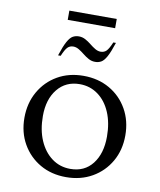

<svg xmlns="http://www.w3.org/2000/svg" viewBox="-99 -998 906 1085"><g transform="rotate(10 354.5 -455.0)"><path d="M354 10Q270 10 205 -27.5Q140 -65 102.5 -130.5Q65 -196 65 -280Q65 -364 102.5 -430Q140 -496 205 -533.5Q270 -571 354 -571Q438 -571 503.5 -533.5Q569 -496 606.5 -430Q644 -364 644 -280Q644 -196 606.5 -130.5Q569 -65 503.5 -27.5Q438 10 354 10ZM370 -40Q451 -40 497 -99Q543 -158 543 -255Q543 -334 517.5 -394Q492 -454 446 -487.5Q400 -521 341 -521Q261 -521 213.5 -462.5Q166 -404 166 -308Q166 -228 192 -168Q218 -108 264 -74Q310 -40 370 -40ZM191 -660Q209 -715 224 -742Q239 -769 254.5 -777.5Q270 -786 289 -786Q309 -786 326.5 -776.5Q344 -767 360 -754Q376 -741 392 -731.5Q408 -722 424 -722Q444 -722 457 -735Q470 -748 486 -786H501Q483 -731 468 -704Q453 -677 437.5 -668.5Q422 -660 403 -660Q383 -660 365.5 -669.5Q348 -679 332 -692Q316 -705 300 -714.5Q284 -724 268 -724Q248 -724 235 -711Q222 -698 206 -660ZM210 -867V-920H482V-867Z"/></g></svg>

Font: Spectral SC Medium
Style: Regular
Weight: 500
Designer: Jean-Baptiste Levee
Foundry: Production Type
Version: Version 2.001